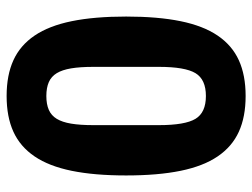

<svg xmlns="http://www.w3.org/2000/svg" viewBox="-111 -639 762 580"><g transform="rotate(90 270.0 -349.0)"><path d="M270 12Q207 12 162 -8.5Q117 -29 87.5 -72.5Q58 -116 44 -184.5Q30 -253 30 -349Q30 -445 44 -513.5Q58 -582 87.5 -625.5Q117 -669 162 -689.5Q207 -710 270 -710Q333 -710 378 -689.5Q423 -669 452.5 -625.5Q482 -582 496 -513.5Q510 -445 510 -349Q510 -253 496 -184.5Q482 -116 452.5 -72.5Q423 -29 378 -8.5Q333 12 270 12ZM270 -108Q295 -108 312 -115.5Q329 -123 339 -139.5Q349 -156 353.5 -183Q358 -210 358 -250V-448Q358 -527 339 -558.5Q320 -590 270 -590Q220 -590 201 -558.5Q182 -527 182 -448V-250Q182 -210 186.5 -183Q191 -156 201 -139.5Q211 -123 228 -115.5Q245 -108 270 -108Z"/></g></svg>

Font: IBM Plex Sans Cond
Style: Bold
Weight: 700
Width: 3
Designer: Mike Abbink, Paul van der Laan, Pieter van Rosmalen
Foundry: Bold Monday
Version: Version 1.3